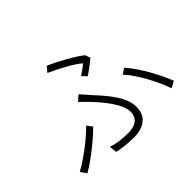

<svg xmlns="http://www.w3.org/2000/svg" viewBox="-152 -1023 1304 1304"><g transform="rotate(-45 500.0 -371.0)"><path d="M556 -505C591 -529 635 -563 657 -581L644 -619C590 -662 480 -722 409 -753L377 -715C453 -681 551 -629 595 -590C580 -577 550 -555 524 -538ZM329 -5C369 3 422 11 489 11C543 11 643 -10 643 -125C643 -212 574 -298 490 -389C468 -414 445 -441 424 -463L385 -429C409 -406 437 -378 457 -357C517 -290 591 -200 591 -130C591 -55 527 -38 484 -38C415 -38 368 -45 322 -60ZM947 -70C916 -154 844 -289 772 -371L730 -346C799 -273 870 -135 900 -45ZM340 -238 310 -276C255 -217 137 -127 57 -84L88 -41C178 -94 281 -179 340 -238Z"/></g></svg>

Font: Noto Sans CJK Light
Style: Regular
Weight: 300
Designer: Ryoko NISHIZUKA (kana & ideographs); Paul D. Hunt (Latin, Greek & Cyrillic); Wenlong ZHANG (bopomofo); Sandoll Communica
Foundry: Adobe Systems Incorporated
Version: Version 1.000;PS 1;hotconv 1.0.78;makeotf.lib2.5.61930